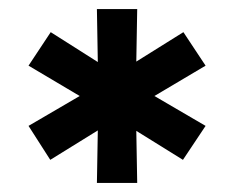

<svg xmlns="http://www.w3.org/2000/svg" viewBox="-20 -720 515 424"><path d="M194 -316 196 -432 91 -367 43 -442 156 -508 43 -575 92 -649 196 -583 194 -700H283L281 -584L385 -649L434 -575L321 -508L434 -442L384 -367L281 -431L283 -316Z"/></svg>

Font: Red Hat Display ExtraBold
Style: Regular
Weight: 800
Designer: Pentagram, MCKL
Foundry: Pentagram, MCKL
Version: Version 1.023